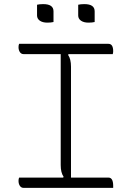

<svg xmlns="http://www.w3.org/2000/svg" viewBox="-20 -913 640 933"><path d="M530 0H95Q83 0 76.5 -10Q70 -20 70 -34Q70 -44 73 -50H287L289 -54Q275 -74 275 -111V-650H95Q83 -650 76.5 -660Q70 -670 70 -684Q70 -694 73 -700H507Q530 -700 530 -664Q530 -658 528 -650H313L311 -646Q325 -626 325 -589V-50H507Q530 -50 530 -10ZM160 -890Q172 -893 190 -893Q240 -893 240 -858V-806Q228 -803 210 -803Q187 -803 173.5 -812.5Q160 -822 160 -838ZM360 -890Q372 -893 390 -893Q440 -893 440 -858V-806Q428 -803 410 -803Q387 -803 373.5 -812.5Q360 -822 360 -838Z"/></svg>

Font: Recursive Mn Csl St Lt
Style: Regular
Weight: 300
Monospace: yes
Version: Version 1.079;hotconv 1.0.112;makeotfexe 2.5.65598; ttfautoh